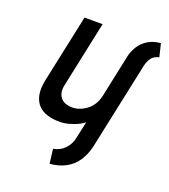

<svg xmlns="http://www.w3.org/2000/svg" viewBox="-133 -609 810 918"><g transform="rotate(20 272.0 -150.0)"><path d="M544 -446 528 -512Q490 -509 463 -492Q436 -475 420.5 -450Q405 -425 399 -398L352 -176Q347 -156 336.5 -138Q326 -120 310 -107Q294 -94 274.5 -86Q255 -78 235 -78Q217 -78 202 -83Q187 -88 177 -98.5Q167 -109 163 -125Q159 -141 163 -162L235 -502H143L70 -159Q60 -112 66.5 -80.5Q73 -49 91.5 -29.5Q110 -10 138 -1.5Q166 7 199 7Q223 7 246 1Q269 -5 289.5 -14.5Q310 -24 322 -35L303 52Q300 69 292 83.5Q284 98 273 109.5Q262 121 247.5 128.5Q233 136 216 139L225 212Q271 208 305.5 189.5Q340 171 362 138Q384 105 394 60L487 -378Q493 -406 505.5 -423Q518 -440 544 -446Z"/></g></svg>

Font: Advent Pro SemiBold
Style: Italic
Weight: 600
Italic angle: -12°
Version: Version 3.000